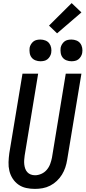

<svg xmlns="http://www.w3.org/2000/svg" viewBox="-20 -1210 552 1238"><path d="M205 8Q176 8 148.5 2Q121 -4 99 -19.5Q77 -35 62 -58Q47 -81 40.5 -108Q34 -135 35 -164Q36 -193 40 -222L125 -735H226L139 -207Q137 -193 136 -178.5Q135 -164 136.5 -150Q138 -136 142.5 -123Q147 -110 156 -100Q165 -90 178 -85Q191 -80 206 -80Q226 -80 246.5 -89Q267 -98 281.5 -115Q296 -132 303.5 -152.5Q311 -173 315 -193L404 -735H505L413 -179Q409 -154 401 -130Q393 -106 379.5 -84Q366 -62 346.5 -43.5Q327 -25 303.5 -13Q280 -1 255 3.5Q230 8 205 8ZM441 -815Q424 -815 408.5 -821Q393 -827 383.5 -839.5Q374 -852 371.5 -868.5Q369 -885 371 -902Q373 -913 379.5 -924Q386 -935 395.5 -942.5Q405 -950 417 -952.5Q429 -955 440 -955Q457 -955 472.5 -949Q488 -943 497.5 -930.5Q507 -918 510 -901.5Q513 -885 510 -868Q508 -857 501.5 -846Q495 -835 485.5 -827.5Q476 -820 464 -817.5Q452 -815 441 -815ZM241 -815Q224 -815 208.5 -821Q193 -827 183.5 -839.5Q174 -852 171.5 -868.5Q169 -885 171 -902Q173 -913 179.5 -924Q186 -935 195.5 -942.5Q205 -950 217 -952.5Q229 -955 240 -955Q257 -955 272.5 -949Q288 -943 297.5 -930.5Q307 -918 310 -901.5Q313 -885 310 -868Q308 -857 301.5 -846Q295 -835 285.5 -827.5Q276 -820 264 -817.5Q252 -815 241 -815ZM348 -995 296 -1045 442 -1190 505 -1130Z"/></svg>

Font: Iosevka Semibold Oblique
Style: Regular
Weight: 600
Italic angle: -9°
Monospace: yes
Designer: Belleve Invis
Foundry: Belleve Invis
Version: Version 32.5.0; ttfautohint (v1.8.4)